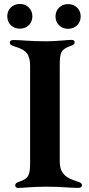

<svg xmlns="http://www.w3.org/2000/svg" viewBox="-20 -934 447 961"><path d="M71.4 6.7C92 6.7 145.6 0.4 211.6 0.4C290.8 0.4 323.5 6.4 370.7 6.4C385.7 6.4 390.3 0.4 390.3 -7.1C390.3 -15.6 383.9 -21 365.8 -26.3C314.3 -41.9 279.1 -62.1 279.1 -126.4V-605.1C279.1 -672.2 284.4 -686.8 336.6 -705.3C348 -709.2 353.7 -714.8 353.7 -722.3C353.7 -729.4 348.7 -734.4 338.8 -734.4C316.1 -734.4 263.8 -727.3 211.3 -727.3C128.6 -727.3 87 -733.7 46.5 -733.7C34.1 -733.7 29.1 -728 29.1 -720.2C29.1 -711.6 35.9 -706.3 56.1 -700.3C113.3 -683.6 130.7 -660.2 130.7 -603V-121.4C130.7 -58.6 124.6 -40.1 73.2 -23.4C61.4 -19.5 56.1 -13.8 56.1 -6C56.1 1.4 61.1 6.7 71.4 6.7ZM16.3 -852.3C16.3 -815.7 43.7 -790.5 79.2 -790.5C114.7 -790.5 142 -815.7 142 -852.3C142 -888.8 114.7 -914.4 79.2 -914.1C43.7 -914.4 16.3 -888.8 16.3 -852.3ZM257.8 -851.6C257.8 -815 285.2 -789.8 320.7 -789.8C356.2 -789.8 383.9 -815 383.9 -851.6C383.9 -888.1 356.2 -913.7 320.7 -913.4C285.2 -913.7 257.8 -888.1 257.8 -851.6Z"/></svg>

Font: Margiela Serif Semibold
Style: Regular
Weight: 600
Designer: Andreas Faust, Stefan Endress
Version: Version 1.002;FEAKit 1.0